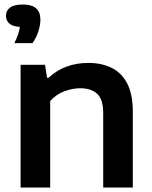

<svg xmlns="http://www.w3.org/2000/svg" viewBox="-20 -833 676 853"><path d="M71.5 0V-545H180L189 -487.5H196Q266.5 -553.5 373 -553.5Q430.5 -553.5 475 -532Q519.5 -510.5 544.8 -462.8Q570 -415 570 -337V0H438.5V-330.5Q438.5 -392.5 411.2 -416.8Q384 -441 336.5 -441Q302.5 -441 266 -427.5Q229.5 -414 203 -384V0ZM44 -641.5Q64 -682.5 68.5 -713.5Q35.5 -715.5 21 -728.8Q6.5 -742 6.5 -763Q6.5 -786 24.8 -799.5Q43 -813 82 -813Q159.5 -813 159.5 -746Q159.5 -721.5 150.2 -693Q141 -664.5 124.5 -641.5Z"/></svg>

Font: Encode Sans Semi Expanded SemiBold
Style: Regular
Weight: 600
Width: 6
Designer: Multiple Designers
Foundry: Impallari Type
Version: Version 3.000; ttfautohint (v1.8.3) -l 8 -r 50 -G 200 -x 14 